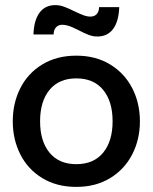

<svg xmlns="http://www.w3.org/2000/svg" viewBox="-20 -722 598 752"><path d="M30 -247Q30 -318 59.5 -376.5Q89 -435 145.5 -469.5Q202 -504 279 -504Q355 -504 411.5 -469.5Q468 -435 498 -376.5Q528 -318 528 -247Q528 -176 498 -117.5Q468 -59 411.5 -24.5Q355 10 279 10Q202 10 145.5 -24.5Q89 -59 59.5 -117.5Q30 -176 30 -247ZM421 -247Q421 -325 384 -370Q347 -415 279 -415Q211 -415 174 -370Q137 -325 137 -247Q137 -169 174 -124Q211 -79 279 -79Q347 -79 384 -124Q421 -169 421 -247ZM287 -604Q283 -606 269.5 -612.5Q256 -619 244.5 -622Q233 -625 224 -625Q208 -625 199 -614.5Q190 -604 190 -587H111Q113 -643 135 -672.5Q157 -702 197 -702Q214 -702 231.5 -695.5Q249 -689 271 -678Q292 -668 306.5 -662.5Q321 -657 334 -657Q350 -657 359 -667Q368 -677 368 -694H447Q445 -638 423 -608.5Q401 -579 361 -579Q344 -579 327 -585.5Q310 -592 287 -604Z"/></svg>

Font: Cabin Medium
Style: Regular
Weight: 500
Designer: Pablo Impallari
Foundry: Pablo Impallari. http://www.impallari.com Igino Marini. http://www.ikern.com
Version: Version 2.001